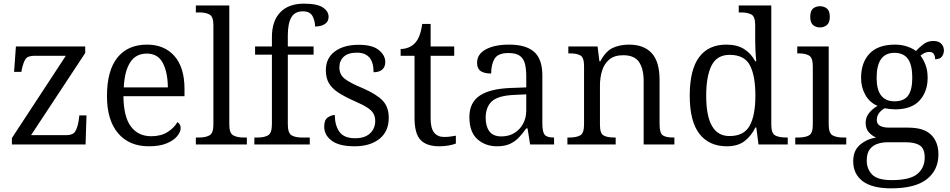

<svg xmlns="http://www.w3.org/2000/svg" viewBox="-20 -790 5195 1050"><path d="M45 0V-35L340 -485H169Q132 -485 120 -467.5Q108 -450 99 -410L97 -397H57L67 -536H446V-500L150 -51H344Q379 -51 391.5 -71.5Q404 -92 410 -129L414 -159H453L448 0Z M794 10Q686 10 625.5 -61.5Q565 -133 565 -264Q565 -404 622 -475Q679 -546 784 -546Q879 -546 934 -483.5Q989 -421 989 -303V-264H655Q656 -151 696 -98Q736 -45 807 -45Q860 -45 896.5 -68Q933 -91 950 -122Q958 -118 963 -109.5Q968 -101 968 -89Q968 -69 949 -45.5Q930 -22 891.5 -6Q853 10 794 10ZM898 -312Q897 -396 870 -446.5Q843 -497 783 -497Q723 -497 692 -449Q661 -401 657 -312Z M1051 0V-38H1068Q1105 -38 1126 -50Q1147 -62 1147 -109V-652Q1147 -699 1126 -710.5Q1105 -722 1071 -722H1051V-760H1234V-109Q1234 -62 1255 -50Q1276 -38 1313 -38H1330V0Z M1371 0V-38H1391Q1425 -38 1446 -50Q1467 -62 1467 -111V-491H1375V-536H1467V-587Q1467 -675 1512.5 -722.5Q1558 -770 1642 -770Q1715 -770 1746 -749Q1777 -728 1777 -698Q1777 -672 1756.5 -658.5Q1736 -645 1703 -645Q1703 -676 1689 -702Q1675 -728 1636 -728Q1592 -728 1573 -694.5Q1554 -661 1554 -596V-536H1695V-491H1554V-111Q1554 -62 1574.5 -50Q1595 -38 1630 -38H1674V0Z M1919 10Q1835 10 1794 -20.5Q1753 -51 1753 -98Q1753 -135 1773 -148Q1793 -161 1811 -161Q1811 -105 1836 -69.5Q1861 -34 1922 -34Q1976 -34 2004 -61Q2032 -88 2032 -128Q2032 -151 2022.5 -168.5Q2013 -186 1988 -202Q1963 -218 1917 -238Q1863 -262 1829 -284.5Q1795 -307 1778.5 -335.5Q1762 -364 1762 -406Q1762 -472 1811 -508.5Q1860 -545 1942 -545Q2017 -545 2052 -516Q2087 -487 2087 -451Q2087 -425 2071 -410Q2055 -395 2023 -395Q2023 -502 1932 -502Q1883 -502 1859.5 -479.5Q1836 -457 1836 -421Q1836 -382 1865.5 -359Q1895 -336 1963 -308Q2039 -275 2072.5 -240Q2106 -205 2106 -146Q2106 -71 2055 -30.5Q2004 10 1919 10Z M2383 10Q2313 10 2280 -24.5Q2247 -59 2247 -145V-485H2171V-522Q2192 -522 2213 -530Q2234 -538 2248 -553Q2263 -568 2273 -593Q2283 -618 2289 -659H2335V-536H2464V-485H2335V-142Q2335 -89 2354 -65Q2373 -41 2409 -41Q2427 -41 2442 -43Q2457 -45 2473 -48V-5Q2459 1 2434 5.5Q2409 10 2383 10Z M2698 10Q2634 10 2590.5 -29Q2547 -68 2547 -150Q2547 -229 2603.5 -267Q2660 -305 2775 -309L2858 -312V-373Q2858 -410 2851.5 -438.5Q2845 -467 2824.5 -483.5Q2804 -500 2761 -500Q2703 -500 2684.5 -468.5Q2666 -437 2666 -388Q2628 -388 2608.5 -401.5Q2589 -415 2589 -447Q2589 -494 2637 -520Q2685 -546 2764 -546Q2857 -546 2901.5 -506Q2946 -466 2946 -378V-115Q2946 -69 2958.5 -53.5Q2971 -38 3006 -38H3010V0H2879L2865 -88H2858Q2839 -61 2818.5 -39Q2798 -17 2769.5 -3.5Q2741 10 2698 10ZM2722 -44Q2763 -44 2793.5 -63Q2824 -82 2841 -114Q2858 -146 2858 -185V-274L2792 -271Q2703 -267 2669.5 -235.5Q2636 -204 2636 -146Q2636 -99 2656.5 -71.5Q2677 -44 2722 -44Z M3083 0V-38H3094Q3133 -38 3153.5 -50Q3174 -62 3174 -110V-429Q3174 -475 3154.5 -486.5Q3135 -498 3099 -498H3088V-536H3248L3258 -455H3263Q3293 -511 3332 -528.5Q3371 -546 3420 -546Q3501 -546 3544 -499.5Q3587 -453 3587 -353V-111Q3587 -62 3604.5 -50Q3622 -38 3661 -38H3668V0H3500V-347Q3500 -413 3475 -450.5Q3450 -488 3388 -488Q3340 -488 3312 -464.5Q3284 -441 3272.5 -403Q3261 -365 3261 -322V-107Q3261 -61 3280.5 -49.5Q3300 -38 3339 -38H3347V0Z M3955 10Q3858 10 3805 -58Q3752 -126 3752 -267Q3752 -408 3803 -477Q3854 -546 3952 -546Q4012 -546 4050.5 -521Q4089 -496 4110 -455H4116Q4113 -481 4111.5 -511.5Q4110 -542 4110 -565V-652Q4110 -699 4089.5 -710.5Q4069 -722 4032 -722H4020V-760H4198V-108Q4198 -61 4219 -49.5Q4240 -38 4279 -38H4288V0H4128L4116 -93H4111Q4089 -47 4052 -18.5Q4015 10 3955 10ZM3970 -46Q4048 -46 4079.5 -102Q4111 -158 4111 -267Q4111 -376 4081 -433Q4051 -490 3970 -490Q3901 -490 3871.5 -432Q3842 -374 3842 -266Q3842 -45 3970 -46Z M4464 -640Q4442 -640 4426.5 -653Q4411 -666 4411 -698Q4411 -731 4426.5 -743.5Q4442 -756 4464 -756Q4486 -756 4502 -743.5Q4518 -731 4518 -698Q4518 -666 4502 -653Q4486 -640 4464 -640ZM4329 0V-38H4346Q4383 -38 4404 -49.5Q4425 -61 4425 -107V-428Q4425 -475 4404 -486.5Q4383 -498 4349 -498H4340V-536H4512V-109Q4512 -62 4533 -50Q4554 -38 4591 -38H4608V0Z M4853 240Q4750 240 4698 201Q4646 162 4646 92Q4646 33 4683.5 1.5Q4721 -30 4771 -38Q4749 -47 4731.5 -66.5Q4714 -86 4714 -118Q4714 -148 4732 -171Q4750 -194 4779 -211Q4735 -230 4712 -271.5Q4689 -313 4689 -364Q4689 -448 4735.5 -497Q4782 -546 4875 -546Q4911 -546 4941.5 -535.5Q4972 -525 4989 -511Q5005 -529 5029 -547.5Q5053 -566 5084 -566Q5114 -566 5128 -550.5Q5142 -535 5142 -515Q5142 -495 5131 -480.5Q5120 -466 5094 -466Q5094 -483 5087 -494.5Q5080 -506 5062 -506Q5048 -506 5036.5 -500.5Q5025 -495 5014 -486Q5030 -465 5041.5 -435Q5053 -405 5053 -364Q5053 -289 5009 -240.5Q4965 -192 4875 -192Q4863 -192 4845 -194Q4827 -196 4818 -198Q4800 -188 4787.5 -172Q4775 -156 4775 -133Q4775 -92 4844 -92H4947Q5033 -92 5072.5 -52.5Q5112 -13 5112 54Q5112 140 5048.5 190Q4985 240 4853 240ZM4872 -236Q4923 -236 4946 -267Q4969 -298 4969 -365Q4969 -434 4945.5 -467.5Q4922 -501 4871 -501Q4774 -501 4774 -364Q4774 -236 4872 -236ZM4856 195Q4956 195 4996.5 161.5Q5037 128 5037 71Q5037 23 5010.5 5.5Q4984 -12 4934 -12H4835Q4805 -12 4779 -3.5Q4753 5 4736.5 26.5Q4720 48 4720 88Q4720 134 4749.5 164.5Q4779 195 4856 195Z"/></svg>

Font: Noto Serif Hentaigana
Style: Regular
Weight: 400
Designer: Kazuhiro Yamada
Foundry: nipponia
Version: Version 1.000; ttfautohint (v1.8.4.7-5d5b)